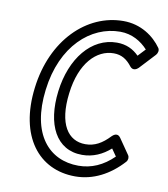

<svg xmlns="http://www.w3.org/2000/svg" viewBox="-82 -760 757 866"><g transform="rotate(10 296.5 -327.0)"><path d="M122 -325C147 -530 274 -641 408 -641C462 -641 505 -615 535 -582L503 -548C477 -574 445 -590 402 -590C285 -590 198 -481 179 -328C160 -174 215 -64 334 -64C384 -64 427 -84 463 -116L486 -83C438 -36 385 -13 326 -13C192 -13 96 -117 122 -325ZM72 -325C44 -99 153 37 320 37C402 37 476 -2 536 -68C544 -77 545 -90 539 -99L490 -170C475 -192 456 -175 451 -170C416 -133 383 -114 340 -114C261 -114 211 -184 229 -328C246 -469 318 -540 396 -540C432 -540 457 -524 480 -494C494 -477 511 -488 518 -495L585 -567C592 -575 596 -589 589 -599C555 -647 495 -691 414 -691C246 -691 99 -548 72 -325Z"/></g></svg>

Font: Falling Sky
Style: CondOuObl
Weight: 400
Designer: Paul D. Hunt
Foundry: Adobe Systems Incorporated
Version: Version 1.02